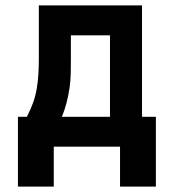

<svg xmlns="http://www.w3.org/2000/svg" viewBox="-20 -540 640 707"><path d="M46 147V-110H79Q92 -135 101.5 -161Q111 -187 115.5 -214.5Q120 -242 121.5 -269.5Q123 -297 123 -325V-520H503V-110H554V147H422V0H178V147ZM385 -110V-410H241V-325Q241 -298 240.5 -270.5Q240 -243 236 -215.5Q232 -188 225 -161.5Q218 -135 208 -110Z"/></svg>

Font: Iosevka Extrabold Extended
Style: Regular
Weight: 800
Width: 7
Monospace: yes
Designer: Belleve Invis
Foundry: Belleve Invis
Version: Version 32.5.0; ttfautohint (v1.8.4)